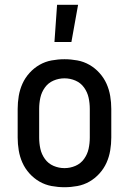

<svg xmlns="http://www.w3.org/2000/svg" viewBox="-20 -776 540 804"><path d="M250 8Q223 8 196 3Q169 -2 145.5 -15.5Q122 -29 103.5 -49.5Q85 -70 74 -94.5Q63 -119 58.5 -146Q54 -173 54 -200V-320Q54 -347 58.5 -374Q63 -401 74 -425.5Q85 -450 103.5 -470.5Q122 -491 145.5 -504.5Q169 -518 196 -523Q223 -528 250 -528Q277 -528 304 -523Q331 -518 354.5 -504.5Q378 -491 396.5 -470.5Q415 -450 426 -425.5Q437 -401 441.5 -374Q446 -347 446 -320V-200Q446 -173 441.5 -146Q437 -119 426 -94.5Q415 -70 396.5 -49.5Q378 -29 354.5 -15.5Q331 -2 304 3Q277 8 250 8ZM250 -72Q274 -72 296 -81.5Q318 -91 332 -110.5Q346 -130 351 -153Q356 -176 356 -200V-320Q356 -344 351 -367Q346 -390 332 -409.5Q318 -429 296 -438.5Q274 -448 250 -448Q226 -448 204 -438.5Q182 -429 168 -409.5Q154 -390 149 -367Q144 -344 144 -320V-200Q144 -176 149 -153Q154 -130 168 -110.5Q182 -91 204 -81.5Q226 -72 250 -72ZM208 -600 219 -756H307L279 -600Z"/></svg>

Font: Iosevka SS10 Medium
Style: Regular
Weight: 500
Monospace: yes
Designer: Belleve Invis
Foundry: Belleve Invis
Version: Version 28.0.6; ttfautohint (v1.8.4)